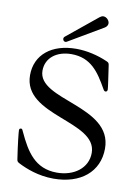

<svg xmlns="http://www.w3.org/2000/svg" viewBox="-103 -1020 797 1100"><g transform="rotate(10 296.0 -470.0)"><path d="M286.6 12.4C442.8 12.4 547.9 -71.7 547.9 -208.8C547.9 -457.7 117.5 -414.4 117.5 -586.3C117.5 -661.9 180.8 -708.1 264.9 -708.1C378.9 -708.1 428.3 -633.5 479 -544C484 -534.4 487.9 -530.9 494 -530.9C502.5 -530.9 504.6 -539.1 504.6 -544.7C504.6 -556.8 492.5 -633.2 485.8 -681.1C484 -694.2 481.5 -697.8 469.8 -702.8C413 -728 347.7 -742.9 287.3 -742.9C145.2 -742.9 51.8 -668.3 51.8 -548.7C51.8 -311.4 477.3 -357.2 477.3 -170.5C477.3 -81.7 398.8 -24.9 299.7 -24.9C172.2 -24.9 117.9 -113.6 67.8 -221.9C61.8 -235.1 60.4 -237.9 54.3 -237.9C46.2 -237.9 44 -232.2 44 -225.9C44 -214.1 51.5 -143.5 63.6 -64.6C65.3 -48.7 68.5 -45.8 81.7 -39.1C123.9 -17.8 196.4 12.4 286.6 12.4ZM203.1 -786.9C203.1 -778.4 209.9 -771 218 -771C220.5 -771 223 -772 225.9 -773.4L426.1 -891.3C437.9 -898.4 442.8 -908 443.2 -917.6C443.2 -935 426.1 -953.1 408 -953.1C400.9 -953.1 394.5 -950.3 387.8 -945.3L210.2 -800.4C204.9 -796.5 203.1 -791.5 203.1 -786.9Z"/></g></svg>

Font: Margiela Serif Text
Style: Regular
Weight: 400
Designer: Andreas Faust, Stefan Endress
Version: Version 1.002;FEAKit 1.0